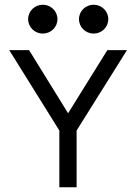

<svg xmlns="http://www.w3.org/2000/svg" viewBox="-20 -792 579 812"><path d="M314 -711C314 -677 342 -650 376 -650C410 -650 438 -677 438 -711C438 -745 410 -772 376 -772C342 -772 314 -745 314 -711ZM99 -711C99 -677 127 -650 161 -650C195 -650 223 -677 223 -711C223 -745 195 -772 161 -772C127 -772 99 -745 99 -711ZM517 -580H434L268 -313L103 -580H19L231 -240V0H304V-240Z"/></svg>

Font: Charger
Style: Regular
Weight: 400
Designer: Jasper
Foundry: Cannot Into Space Fonts
Version: Version 0.98